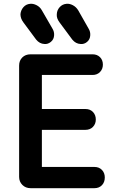

<svg xmlns="http://www.w3.org/2000/svg" viewBox="-20 -984 610 1004"><path d="M140 0Q114 0 97 -17Q80 -34 80 -59V-641Q80 -667 96.5 -683.5Q113 -700 140 -700H199V0ZM161 -592V-700H464Q488 -700 503 -685Q518 -670 518 -646Q518 -623 503 -607.5Q488 -592 464 -592ZM157 -305V-414H427Q451 -414 466 -398.5Q481 -383 481 -359Q481 -336 466 -320.5Q451 -305 427 -305ZM170 0V-111H474Q498 -111 513 -95.5Q528 -80 528 -56Q528 -31 513 -15.5Q498 0 474 0ZM212 -754Q187 -755 169 -777L103 -866Q94 -878 90.5 -888.5Q87 -899 87 -910Q89 -931 102.5 -946.5Q116 -962 137 -964Q153 -966 171 -957Q189 -948 199 -930L255 -833Q264 -818 263 -800Q262 -778 246 -765Q230 -752 212 -754ZM401 -754Q376 -755 358 -777L292 -866Q283 -878 279.5 -888.5Q276 -899 277 -910Q278 -931 292 -946.5Q306 -962 327 -964Q343 -966 360.5 -957Q378 -948 389 -930L444 -833Q453 -818 452 -800Q451 -778 435.5 -765Q420 -752 401 -754Z"/></svg>

Font: National Park SemiBold
Style: Regular
Weight: 600
Designer: Andrea Herstowski, Ben Hoepner
Version: Version 1.009